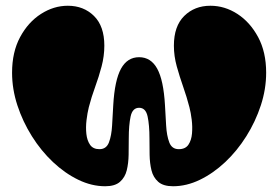

<svg xmlns="http://www.w3.org/2000/svg" viewBox="-20 -634 968 668"><path d="M346 14Q299 14 252.5 -8.5Q206 -31 164.5 -70Q123 -109 91 -160Q59 -211 40.5 -267.5Q22 -324 22 -381Q22 -453 50 -505Q78 -557 122.5 -585.5Q167 -614 216 -614Q271 -614 307 -578.5Q343 -543 343 -475Q343 -439 333.5 -403Q324 -367 311 -331.5Q298 -296 289 -261Q284 -241 281 -216Q278 -191 280.5 -168Q283 -145 293.5 -130Q304 -115 326 -115Q350 -115 359 -138.5Q368 -162 370 -197.5Q372 -233 374 -268Q379 -355 401 -395Q423 -435 464 -435Q505 -435 527 -395Q549 -355 554 -268Q556 -233 558 -197.5Q560 -162 569 -138.5Q578 -115 602 -115Q625 -115 635.5 -130.5Q646 -146 648 -169.5Q650 -193 647 -217.5Q644 -242 639 -261Q630 -296 617.5 -331.5Q605 -367 595 -403Q585 -439 585 -475Q585 -543 621 -578.5Q657 -614 712 -614Q762 -614 806 -585.5Q850 -557 878 -505Q906 -453 906 -381Q906 -324 887.5 -267.5Q869 -211 837 -160Q805 -109 763.5 -70Q722 -31 675.5 -8.5Q629 14 582 14Q548 14 530.5 -1.5Q513 -17 507 -41.5Q501 -66 500.5 -95.5Q500 -125 500 -152Q500 -199 493.5 -229Q487 -259 464 -259Q441 -259 434.5 -229Q428 -199 428 -152Q428 -125 427.5 -95.5Q427 -66 421 -41.5Q415 -17 397.5 -1.5Q380 14 346 14Z"/></svg>

Font: Matemasie
Style: Regular
Weight: 400
Designer: Adam Yeo
Version: Version 1.001; ttfautohint (v1.8.4.7-5d5b)